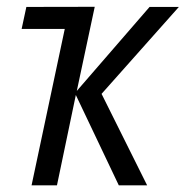

<svg xmlns="http://www.w3.org/2000/svg" viewBox="-20 -556 557 576"><path d="M74.7 0 174.3 -469.2H44.9L59.1 -535.2L264.2 -535.6L210.4 -283.2L428.7 -535.2H516.6L284.7 -274.4L421.4 0H336.4L207.5 -271L150.9 0Z"/></svg>

Font: Open Sans SemiCondensed
Style: Italic
Weight: 400
Width: 4
Italic angle: -12°
Designer: Monotype Design Team
Foundry: Monotype Imaging Inc.
Version: Version 3.000